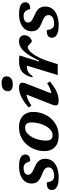

<svg xmlns="http://www.w3.org/2000/svg" viewBox="843 -1619 788 2514"><g transform="rotate(-90 1237.0 -362.0)"><path d="M105 -144Q109.5 -117 115.5 -99.8Q121.5 -82.5 132 -69.5Q143 -56.5 156.8 -52Q170.5 -47.5 190.5 -47.5Q225 -47.5 250 -56Q275 -64.5 289 -81Q303 -97.5 303 -121Q303 -139 295.2 -152.8Q287.5 -166.5 266.2 -180Q245 -193.5 202.5 -209.5Q161 -226 136.5 -244.5Q112 -263 101.5 -286.5Q91 -310 91 -342Q91 -391.5 118.2 -428.5Q145.5 -465.5 196.5 -486Q247.5 -506.5 319.5 -506.5Q372 -506.5 405.5 -496.5Q439 -486.5 455 -468Q471 -449.5 471 -424Q471 -404 462 -389.8Q453 -375.5 433.2 -368Q413.5 -360.5 382 -360.5Q376.5 -383.5 369 -398.8Q361.5 -414 350.5 -425.5Q339.5 -437 326.2 -442Q313 -447 296 -447Q252.5 -447 229 -431.2Q205.5 -415.5 205.5 -388Q205.5 -373.5 212.2 -361Q219 -348.5 240.2 -335Q261.5 -321.5 304 -303Q347 -284.5 371 -264Q395 -243.5 405 -219.2Q415 -195 415 -165Q415 -109 385 -69.5Q355 -30 299.8 -9Q244.5 12 168.5 12Q109 12 73.5 0.2Q38 -11.5 22.2 -32Q6.5 -52.5 6.5 -77Q6.5 -99 15.2 -113.8Q24 -128.5 45.5 -136.2Q67 -144 105 -144Z M827 -507Q895.5 -507 940 -483Q984.5 -459 1006.5 -417.8Q1028.5 -376.5 1028.5 -322.5Q1028.5 -256.5 1006.2 -196.2Q984 -136 942.8 -89Q901.5 -42 844.2 -15Q787 12 716.5 12Q648.5 12 603.8 -11.8Q559 -35.5 537.2 -77.2Q515.5 -119 515.5 -172Q515.5 -238 537.8 -298.2Q560 -358.5 601.2 -405.5Q642.5 -452.5 699.8 -479.8Q757 -507 827 -507ZM722.5 -67Q752.5 -67 778.2 -83.2Q804 -99.5 824.8 -127.5Q845.5 -155.5 860.2 -191Q875 -226.5 883 -265.8Q891 -305 891 -343.5Q891 -386.5 873.2 -407Q855.5 -427.5 821.5 -427.5Q791.5 -427.5 765.5 -411.2Q739.5 -395 718.8 -367.2Q698 -339.5 683.2 -303.8Q668.5 -268 660.8 -229Q653 -190 653 -151.5Q653 -108.5 670.8 -87.8Q688.5 -67 722.5 -67Z M1126.5 -79.5 1272.5 -450.5 1301.5 -411Q1271.5 -412.5 1242.5 -407Q1213.5 -401.5 1181.8 -386.2Q1150 -371 1112.5 -344L1086.5 -380Q1144.5 -431 1190.5 -458.5Q1236.5 -486 1273.8 -496.5Q1311 -507 1342 -507Q1393 -507 1406 -485.2Q1419 -463.5 1400 -415L1254 -42L1222 -84.5Q1253.5 -82.5 1282.8 -87Q1312 -91.5 1341.8 -104.2Q1371.5 -117 1403.5 -138.5L1427 -102.5Q1376 -59 1331.5 -33.8Q1287 -8.5 1248.5 1.8Q1210 12 1176.5 12Q1131 12 1118.2 -7.2Q1105.5 -26.5 1126.5 -79.5ZM1299.5 -652Q1299.5 -676.5 1310.8 -695.2Q1322 -714 1345.2 -724.8Q1368.5 -735.5 1405 -735.5Q1449.5 -735.5 1472 -718.5Q1494.5 -701.5 1494.5 -671.5Q1494.5 -647.5 1483.5 -628.8Q1472.5 -610 1449.2 -599.2Q1426 -588.5 1389 -588.5Q1344.5 -588.5 1322 -605.5Q1299.5 -622.5 1299.5 -652Z M1634.5 -404Q1633.5 -404 1631.8 -404Q1630 -404 1628.5 -404Q1599.5 -404 1577.2 -398Q1555 -392 1535.8 -375.5Q1516.5 -359 1496.5 -328L1481 -333Q1498.5 -401 1527.2 -438.5Q1556 -476 1596.8 -491Q1637.5 -506 1691 -506Q1706.5 -506 1719 -505.5Q1731.5 -505 1743 -504.2Q1754.5 -503.5 1768 -501.5L1688 -244.5L1701.5 -246Q1748 -343 1789 -400.2Q1830 -457.5 1869.5 -482.2Q1909 -507 1950.5 -507Q1993 -507 2013 -486.8Q2033 -466.5 2033 -436Q2033 -408 2019 -386Q2005 -364 1985.8 -351.5Q1966.5 -339 1950.5 -339Q1947 -339 1937.8 -347.5Q1928.5 -356 1917.5 -366.5Q1906.5 -377.5 1895.8 -385.2Q1885 -393 1877.5 -393Q1860.5 -393 1841.2 -379.8Q1822 -366.5 1801.8 -341.8Q1781.5 -317 1761.5 -282.5Q1741.5 -248 1723 -205Q1704.5 -162 1689 -112.5L1653.5 0H1511.5Z M2098.5 -144Q2103 -117 2109 -99.8Q2115 -82.5 2125.5 -69.5Q2136.5 -56.5 2150.2 -52Q2164 -47.5 2184 -47.5Q2218.5 -47.5 2243.5 -56Q2268.5 -64.5 2282.5 -81Q2296.5 -97.5 2296.5 -121Q2296.5 -139 2288.8 -152.8Q2281 -166.5 2259.8 -180Q2238.5 -193.5 2196 -209.5Q2154.5 -226 2130 -244.5Q2105.5 -263 2095 -286.5Q2084.5 -310 2084.5 -342Q2084.5 -391.5 2111.8 -428.5Q2139 -465.5 2190 -486Q2241 -506.5 2313 -506.5Q2365.5 -506.5 2399 -496.5Q2432.5 -486.5 2448.5 -468Q2464.5 -449.5 2464.5 -424Q2464.5 -404 2455.5 -389.8Q2446.5 -375.5 2426.8 -368Q2407 -360.5 2375.5 -360.5Q2370 -383.5 2362.5 -398.8Q2355 -414 2344 -425.5Q2333 -437 2319.8 -442Q2306.5 -447 2289.5 -447Q2246 -447 2222.5 -431.2Q2199 -415.5 2199 -388Q2199 -373.5 2205.8 -361Q2212.5 -348.5 2233.8 -335Q2255 -321.5 2297.5 -303Q2340.5 -284.5 2364.5 -264Q2388.5 -243.5 2398.5 -219.2Q2408.5 -195 2408.5 -165Q2408.5 -109 2378.5 -69.5Q2348.5 -30 2293.2 -9Q2238 12 2162 12Q2102.5 12 2067 0.2Q2031.5 -11.5 2015.8 -32Q2000 -52.5 2000 -77Q2000 -99 2008.8 -113.8Q2017.5 -128.5 2039 -136.2Q2060.5 -144 2098.5 -144Z"/></g></svg>

Font: Newsreader 9pt SemiBold
Style: Italic
Weight: 600
Italic angle: -17°
Designer: Hugues Gentile
Foundry: Production Type
Version: Version 1.003